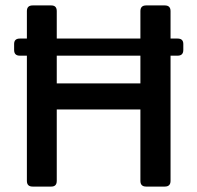

<svg xmlns="http://www.w3.org/2000/svg" viewBox="-20 -687 727 707"><path d="M100 0Q79 0 79 -21V-482H53Q32 -482 32 -503V-525Q32 -545 53 -545H79V-646Q79 -667 100 -667H169Q189 -667 189 -646V-545H497V-646Q497 -667 518 -667H587Q608 -667 608 -646V-545H634Q655 -545 655 -525V-503Q655 -482 634 -482H608V-21Q608 0 587 0H518Q497 0 497 -21V-284H189V-21Q189 0 169 0ZM189 -380H497V-482H189Z"/></svg>

Font: Pitagon Sans Medium
Style: Regular
Weight: 500
Designer: Travis Tran
Foundry: Pitagon
Version: Version 1.001; ttfautohint (v1.8.4.7-5d5b);gftools[0.9.26]